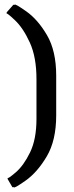

<svg xmlns="http://www.w3.org/2000/svg" viewBox="-20 -670 321 837"><path d="M13 110 14 105Q14 111 48.5 81.5Q83 52 111 -5.5Q139 -63 139 -152V-325Q139 -421 110 -484.5Q81 -548 45 -582Q9 -616 9 -610V-616L38 -649H44Q44 -656 94.5 -620.5Q145 -585 185 -516.5Q225 -448 225 -340V-167Q225 -58 184 11.5Q143 81 92 117Q41 153 41 146H34Z"/></svg>

Font: Alegreya Medium
Style: Regular
Weight: 500
Designer: Juan Pablo del Peral
Foundry: Huerta Tipografica
Version: Version 2.007; ttfautohint (v1.6)